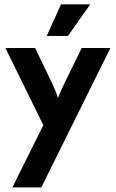

<svg xmlns="http://www.w3.org/2000/svg" viewBox="-20 -632 519 861"><path d="M189.6 -470.8H284.7L384.7 -612.5H253.5ZM35.4 208.3H165.3L475 -416.7H346.5L271.5 -263.9C257.6 -236.1 247.9 -213.9 240.3 -193.1C233.3 -213.9 224.3 -236.1 211.1 -263.9L137.5 -416.7H4.2L174.3 -70.8Z"/></svg>

Font: Afacad
Style: Bold
Weight: 700
Designer: Kristian Moeller
Foundry: Dicotype
Version: Version 1.000